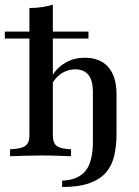

<svg xmlns="http://www.w3.org/2000/svg" viewBox="-21 -651 578 800"><path d="M237.9 128.2V101.6Q304 99.2 335.1 61.3Q366.1 23.4 366.1 -62.1V-268.5Q366.1 -315.3 347.6 -338.7Q329 -362.1 292.7 -362.1Q264.5 -362.1 240.7 -348.4Q216.9 -334.7 199.2 -308.1V-87.1Q199.2 -55.6 215.3 -43.1Q231.5 -30.6 275 -29V0Q255.6 -0.8 221.4 -2Q187.1 -3.2 150.8 -3.2Q116.1 -3.2 79 -2Q41.9 -0.8 21 0V-29Q66.9 -30.6 84.3 -43.1Q101.6 -55.6 101.6 -87.1V-617.7Q129.8 -617.7 154 -621.4Q178.2 -625 199.2 -631.5V-339.5Q220.2 -372.6 254.8 -391.5Q289.5 -410.5 331.5 -410.5Q396 -410.5 430.2 -371.4Q464.5 -332.3 464.5 -258.9V-93.5Q464.5 -42.7 454.8 -1.6Q445.2 39.5 420.2 68.1Q395.2 96.8 350.8 112.5Q306.5 128.2 237.9 128.2ZM-0.8 -490.3V-519.4H347.6V-490.3Z"/></svg>

Font: Playfair SemiBold
Style: Regular
Weight: 600
Designer: Claus Eggers Sørensen
Foundry: Claus Eggers Sørensen
Version: Version 2.001;gftools[0.9.30]